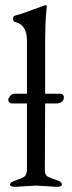

<svg xmlns="http://www.w3.org/2000/svg" viewBox="-20 -725 281 748"><path d="M201.2 2.9 120.1 -2 39.1 2.9Q19 2.9 19 -6.3Q19 -15.6 46.9 -24.4Q75.2 -33.2 80.1 -43Q85 -52.7 85 -62V-321.8H25.9Q21 -322.3 16.6 -326.2Q12.2 -330.1 12.2 -335.9Q12.2 -341.8 19 -350.6Q25.9 -359.4 36.1 -359.9H85V-565.9Q85 -628.9 39.1 -639.2Q31.2 -640.6 31.2 -651.4Q31.2 -662.1 38.1 -664.1Q63 -669.9 153.8 -704.1H154.8L155.8 -705.1Q162.1 -705.1 162.1 -700.2Q162.1 -695.3 159.2 -664.1Q156.2 -632.8 155.8 -562V-359.9H215.8Q220.7 -359.9 224.6 -356Q228.5 -352.1 229 -348.1Q229 -322.3 198.2 -321.8H155.8L154.8 -62Q154.8 -42 167.5 -36.1Q180.2 -30.3 200.7 -23.4Q221.2 -16.6 221.2 -6.8Q221.2 2.9 201.2 2.9Z"/></svg>

Font: EBGaramond
Style: Regular
Weight: 400
Version: Version 000.012g